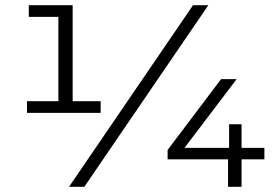

<svg xmlns="http://www.w3.org/2000/svg" viewBox="-20 -720 1069 740"><path d="M368 -330V-285H84V-330H205V-655H91V-700H260V-330ZM724 -700H783L305 0H246ZM999 -150V-106H911V0H859V-106H626V-142L832 -415H892L691 -150H863V-241H911V-150Z"/></svg>

Font: mBank
Style: Regular
Weight: 400
Designer: Julieta Ulanovsky
Foundry: Julieta Ulanovsky
Version: Version 7.200;PS 007.200;hotconv 1.0.88;makeotf.lib2.5.64775